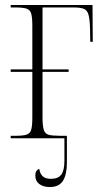

<svg xmlns="http://www.w3.org/2000/svg" viewBox="-20 -556 410 772"><path d="M23 0V-10H41Q72 -10 86.5 -14.5Q101 -19 105.5 -34.5Q110 -50 110 -84V-267H23V-277H110V-452Q110 -485 105.5 -501Q101 -517 86 -521.5Q71 -526 42 -526H23V-536H352L353 -388H343L342 -440Q341 -478 336 -496.5Q331 -515 317 -520.5Q303 -526 277 -526H151V-277H256V-267H151V-84Q151 -50 156 -34Q161 -18 176 -14Q191 -10 222 -10H249V97Q249 145 233.5 170.5Q218 196 180 196Q154 196 138 184Q122 172 122 150Q122 128 138 123Q140 141 151 152Q162 163 185 163Q214 163 226.5 146Q239 129 239 91V0Z"/></svg>

Font: Noto Serif Display Condensed ExtraLight
Style: Regular
Weight: 200
Width: 3
Designer: Monotype Design Team
Foundry: Monotype Imaging Inc.
Version: Version 2.009